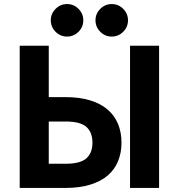

<svg xmlns="http://www.w3.org/2000/svg" viewBox="-20 -925 880 945"><path d="M77 -700H220V-447H303Q371.5 -447 423.8 -431Q476 -415 510.2 -385.3Q544.4 -355.7 561.2 -314.3Q578 -273 578 -222.7Q578 -173.5 561.2 -132.1Q544.4 -90.7 510.2 -61.3Q476 -32 423.8 -16Q371.5 0 303 0H77ZM303 -119Q375 -119 405 -145.5Q435 -172 435 -222.6Q435 -274 405 -300.5Q375 -327 303 -327H220V-119ZM620 -700H763V0H620ZM309.8 -745Q277 -745 253.5 -768.7Q230 -792.3 230 -825.2Q230 -858 253.7 -881.5Q277.3 -905 310.2 -905Q343 -905 366.5 -881.3Q390 -857.7 390 -824.8Q390 -792 366.3 -768.5Q342.7 -745 309.8 -745ZM529.8 -745Q497 -745 473.5 -768.7Q450 -792.3 450 -825.2Q450 -858 473.7 -881.5Q497.3 -905 530.2 -905Q563 -905 586.5 -881.3Q610 -857.7 610 -824.8Q610 -792 586.3 -768.5Q562.7 -745 529.8 -745Z"/></svg>

Font: Golos UI VF
Style: Regular
Weight: 400
Designer: A.Korolkova, Vitaly Kuzmin
Foundry: ParaType Ltd
Version: Version 2.000